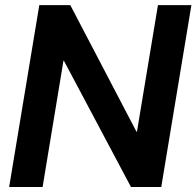

<svg xmlns="http://www.w3.org/2000/svg" viewBox="-20 -748 786 768"><path d="M745.6 -727.5 625 0H503.9L235.4 -505.4H233.9L150.4 0H16.6L137.2 -727.5H261.2L525.9 -221.2H527.8L611.8 -727.5Z"/></svg>

Font: Inter Display Semi Bold
Style: Italic
Weight: 600
Italic angle: -9.39999°
Designer: Rasmus Andersson
Foundry: rsms
Version: Version 4.000;git-4fc901f